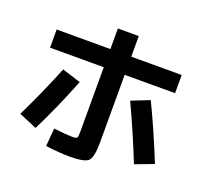

<svg xmlns="http://www.w3.org/2000/svg" viewBox="-141 -974 1282 1192"><g transform="rotate(20 500.0 -378.0)"><path d="M87 -667H442V-803H580V-667H913V-547H580V-103Q580 -3 555.5 22Q531 47 433 47Q372 47 273 35L283 -84Q368 -74 403 -74Q432 -74 437 -80.5Q442 -87 442 -121V-547H87ZM210 -448 333 -409Q256 -214 173 -48L54 -98Q140 -274 210 -448ZM667 -408 786 -455Q871 -278 946 -91L824 -45Q758 -212 667 -408Z"/></g></svg>

Font: M PLUS 1p
Style: Bold
Weight: 700
Version: Version 1.062